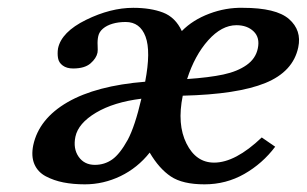

<svg xmlns="http://www.w3.org/2000/svg" viewBox="-20 -464 793 496"><path d="M590.8 -398.9Q552.7 -398.9 517.8 -359.9Q482.9 -320.8 463.4 -259.8Q520.5 -263.7 556.9 -271.5Q593.3 -279.3 616.9 -295.9Q640.6 -312.5 646 -338.9Q651.9 -366.7 635.3 -382.8Q618.7 -398.9 590.8 -398.9ZM310.1 -103Q328.6 -137.7 345.2 -209Q273.9 -200.2 228 -172.9Q182.1 -145.5 174.8 -110.8Q168.5 -80.1 183.1 -59.1Q197.8 -38.1 225.1 -38.1Q250 -38.1 269.8 -52Q289.6 -65.9 310.1 -103ZM324.2 -443.8Q369.1 -443.8 401.1 -431.6Q433.1 -419.4 449.7 -383.8Q478 -412.6 520.8 -428.7Q563.5 -444.8 607.4 -443.8Q693.4 -443.8 726.6 -414.8Q759.8 -385.7 750.5 -341.8Q737.3 -278.8 665.3 -249.5Q593.3 -220.2 452.1 -216.8Q437 -142.6 461.7 -93.3Q486.3 -43.9 533.2 -43.9Q587.9 -43.9 656.2 -108.9L690.9 -85Q658.2 -41.5 611.1 -14.6Q564 12.2 508.3 12.2Q451.7 12.2 421.4 -8.1Q391.1 -28.3 366.7 -69.8Q335.4 -30.3 291.3 -9Q247.1 12.2 199.2 12.2Q168.9 12.2 144 7.3Q119.1 2.4 98.4 -8.5Q77.6 -19.5 68.8 -40Q60.1 -60.5 65.9 -88.9Q80.6 -157.2 154.5 -200Q228.5 -242.7 355 -252.9Q370.1 -331.5 356 -369.4Q341.8 -407.2 304.7 -407.2Q286.1 -407.2 271 -402.8Q255.9 -398.4 246.1 -390.1Q236.3 -381.8 233.9 -370.8Q231.4 -359.9 232.2 -346.4Q232.9 -333 231.9 -328.1Q229 -313.5 213.9 -300.3Q198.7 -287.1 168.9 -287.1Q152.3 -287.1 142.1 -294.7Q131.8 -302.2 129.9 -314Q127.9 -325.7 129.9 -338.9Q138.7 -381.3 202.1 -412.6Q265.6 -443.8 324.2 -443.8Z"/></svg>

Font: Linux Libertine Slanted
Style: Semibold Slanted
Weight: 600
Designer: Philipp H. Poll
Foundry: Philipp H. Poll
Version: Version 5.1.1